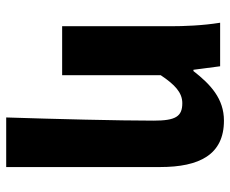

<svg xmlns="http://www.w3.org/2000/svg" viewBox="-80 -468 725 604"><g transform="rotate(90 282.0 -166.5)"><path d="M350 176H506V-308C506 -432 467 -509 360 -509C291 -509 246 -467 204 -413H200L189 -497H52C61 -442 63 -382 63 -342V0H217V-310C247 -355 272 -378 305 -378C347 -378 360 -357 360 -288C360 -177 355 22 350 176Z"/></g></svg>

Font: DAIFUKU Sans
Style: Bold
Weight: 700
Designer: Original font ‘Source Han Sans JP’ : Paul D. Hunt
Foundry: Daifuku
Version: Version 1.000